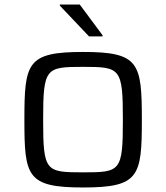

<svg xmlns="http://www.w3.org/2000/svg" viewBox="-20 -822 736 850"><path d="M374 -661H434V-666L333 -802H245V-797ZM348 8C596 8 608 -41 608 -291C608 -544 596 -592 348 -592C99 -592 88 -544 88 -291C88 -41 99 8 348 8ZM348 -59C182 -59 171 -63 171 -291C171 -521 182 -526 348 -526C513 -526 524 -521 524 -291C524 -63 513 -59 348 -59Z"/></svg>

Font: Saira UNSAM SC
Style: Regular
Weight: 400
Designer: Hector Gatti with collaboration of the Omnibus-Type team
Foundry: Omnibus-Type
Version: Version 1.072;PS 001.072;hotconv 1.0.88;makeotf.lib2.5.64775